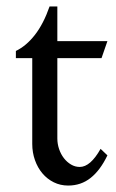

<svg xmlns="http://www.w3.org/2000/svg" viewBox="-20 -556 355 590"><path d="M310.1 -78.6Q288.1 -32.7 258.5 -9.3Q229 14.2 189.5 14.2Q165.5 14.2 145.3 4.2Q125 -5.9 110.4 -23.2Q95.7 -40.5 87.4 -64Q79.1 -87.4 79.1 -113.8V-377.4H28.8V-399.4Q61 -415 87.4 -449Q113.8 -482.9 132.3 -536.1H156.2V-429.7H310.1L292 -377.4H156.2V-130.4Q156.2 -113.8 161.6 -97.9Q167 -82 176.5 -69.8Q186 -57.6 198.5 -50.3Q210.9 -43 225.1 -43Q257.8 -43 289.1 -98.6Z"/></svg>

Font: HM XNiloofar
Style: Regular
Weight: 400
Designer: Hossein Movahhedian
Version: Version 2.8, 2015